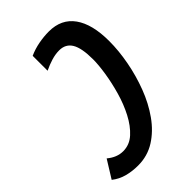

<svg xmlns="http://www.w3.org/2000/svg" viewBox="-255 -803 892 892"><g transform="rotate(-45 191.0 -357.0)"><path d="M248 -724Q330 -724 372.5 -664.5Q415 -605 415 -494Q415 -431 402 -361.5Q389 -292 364 -226Q339 -160 301 -106.5Q263 -53 213 -21.5Q163 10 101 10Q63 10 29 1Q-5 -8 -33 -30L21 -117Q58 -86 99 -86Q141 -86 173.5 -115.5Q206 -145 230.5 -192Q255 -239 270.5 -293.5Q286 -348 294 -399.5Q302 -451 302 -487Q302 -561 282 -594.5Q262 -628 220 -628Q195 -628 168.5 -620Q142 -612 115 -599V-697Q146 -711 180.5 -717.5Q215 -724 248 -724Z"/></g></svg>

Font: Noto Sans ExtraCondensed SemiBold
Style: Italic
Weight: 600
Width: 2
Italic angle: -12°
Designer: Monotype Design Team
Foundry: Monotype Imaging Inc.
Version: Version 2.013; ttfautohint (v1.8.4.7-5d5b)